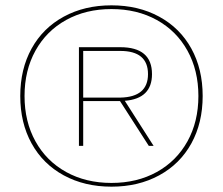

<svg xmlns="http://www.w3.org/2000/svg" viewBox="-20 -690 836 720"><path d="M740 -330Q740 -229 697.5 -152Q655 -75 577 -32.5Q499 10 398 10Q297 10 219 -32.5Q141 -75 98.5 -152Q56 -229 56 -330Q56 -431 98.5 -508Q141 -585 219 -627.5Q297 -670 398 -670Q499 -670 577 -627.5Q655 -585 697.5 -508Q740 -431 740 -330ZM724 -330Q724 -426 683 -500Q642 -574 568 -615Q494 -656 398 -656Q302 -656 228 -615Q154 -574 113 -500Q72 -426 72 -330Q72 -234 113 -160Q154 -86 228 -45Q302 -4 398 -4Q494 -4 568 -45Q642 -86 683 -160Q724 -234 724 -330ZM448 -312 556 -143H538L430 -311H292V-143H276V-513H431Q550 -513 550 -412Q550 -320 448 -312ZM292 -324H431Q535 -326 535 -412Q535 -499 431 -499H292Z"/></svg>

Font: Work Sans Hairline
Style: Regular
Weight: 400
Designer: Wei Huang
Foundry: Wei Huang
Version: Version 1.032